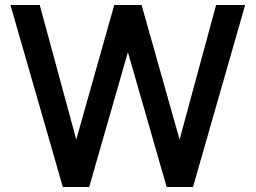

<svg xmlns="http://www.w3.org/2000/svg" viewBox="-20 -753 1029 773"><path d="M703 -191 850 -733H967L757 0H651L495 -543L339 0H233L22 -733H140L287 -191L440 -733H550Z"/></svg>

Font: Shippori Antique
Style: Regular
Weight: 400
Designer: FONTDASU
Foundry: FONTDASU / Google Inc. / but / Adobe
Version: Version 2.001